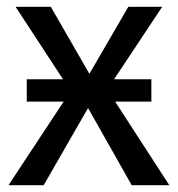

<svg xmlns="http://www.w3.org/2000/svg" viewBox="-20 -547 525 567"><path d="M320 -247 480 0H369L240 -228L109 0H5L168 -247H59V-313H166L26 -527H130L244 -329L359 -527H459L317 -313H427V-247Z"/></svg>

Font: Fira Sans
Style: Regular
Weight: 400
Designer: Carrois Corporate & Edenspiekermann AG
Foundry: Carrois Corporate GbR & Edenspiekermann AG
Version: Version 4.106;PS 004.106;hotconv 1.0.70;makeotf.lib2.5.58329